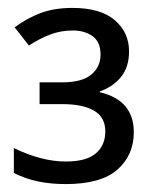

<svg xmlns="http://www.w3.org/2000/svg" viewBox="-20 -877 369 485"><path d="M146 -412Q109 -412 77 -418.5Q45 -425 15 -440V-503Q85 -469 146 -469Q198 -469 222 -489.5Q246 -510 246 -545Q246 -581 217.5 -597.5Q189 -614 137 -614H80V-669H137Q187 -669 210.5 -688.5Q234 -708 234 -739Q234 -771 214 -785.5Q194 -800 164 -800Q133 -800 106 -789.5Q79 -779 53 -762L17 -808Q48 -831 82.5 -844Q117 -857 163 -857Q234 -857 270 -826Q306 -795 306 -747Q306 -708 286 -683Q266 -658 232 -646V-644Q318 -624 318 -543Q318 -485 276.5 -448.5Q235 -412 146 -412Z"/></svg>

Font: Noto Sans Tamil UI
Style: Regular
Weight: 400
Designer: Jelle Bosma - Monotype Design Team
Foundry: Monotype Imaging Inc.
Version: Version 2.004; ttfautohint (v1.8.4.7-5d5b)